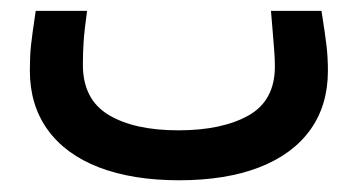

<svg xmlns="http://www.w3.org/2000/svg" viewBox="-20 -114 640 344"><path d="M33.5 12.5Q33.5 -13.5 35.5 -32.5Q37.5 -51.5 44 -94.5H136Q131 -58.5 129.8 -38.8Q128.5 -19 128.5 2Q128.5 64 174.5 91.8Q220.5 119.5 299.5 119.5Q377.5 119.5 425 93Q472.5 66.5 472.5 5Q472.5 -8 471.2 -24.8Q470 -41.5 468 -64.5L465.5 -94.5H556Q563 -50.5 565.2 -30.2Q567.5 -10 567.5 13Q567.5 74.5 536 118.5Q504.5 162.5 444.5 185.8Q384.5 209 301 209Q217.5 209 157.2 185.8Q97 162.5 65.2 118.2Q33.5 74 33.5 12.5Z"/></svg>

Font: JuliaMono Medium
Style: Italic
Weight: 500
Italic angle: -9°
Monospace: yes
Designer: cormullion
Foundry: corm
Version: Version 0.054; ttfautohint (v1.8.4)